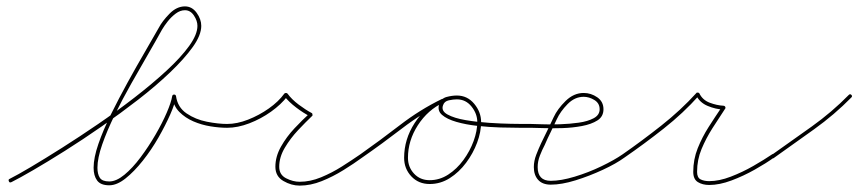

<svg xmlns="http://www.w3.org/2000/svg" viewBox="-20 -565 2687 601"><path d="M16 5Q10 8 8 3Q5 -3 10 -5Q34 -17 77 -42.5Q120 -68 174.5 -102.5Q229 -137 287.5 -177Q346 -217 401.5 -260Q457 -303 501.5 -344Q546 -385 572 -421Q598 -457 598 -484Q598 -500 587 -516.5Q576 -533 559 -533Q544 -533 530 -522.5Q516 -512 505 -498Q494 -484 487 -472Q487 -472 487 -472Q487 -472 487 -472Q470 -441 444.5 -397Q419 -353 391 -303.5Q363 -254 339 -205Q315 -156 300 -113Q285 -70 285 -40Q285 -20 292.5 -8.5Q300 3 322 3Q344 3 369.5 -18Q395 -39 420 -72.5Q445 -106 466.5 -143Q488 -180 502 -212.5Q516 -245 519 -264Q520 -269 525 -269Q530 -269 531 -264Q536 -229 564 -210Q592 -191 627.5 -184Q663 -177 691 -177Q691 -177 691 -177Q691 -177 691 -177Q697 -177 697 -171Q697 -165 691 -165Q667 -165 639 -169.5Q611 -174 585.5 -185Q560 -196 541.5 -214.5Q523 -233 519 -262Q518 -267 525 -267Q532 -267 531 -262Q528 -241 513 -207Q498 -173 476 -134.5Q454 -96 427 -62Q400 -28 373 -6.5Q346 15 322 15Q295 15 284 0Q273 -15 273 -40Q273 -71 288 -114.5Q303 -158 327.5 -207.5Q352 -257 379.5 -307Q407 -357 433 -401.5Q459 -446 477 -478Q477 -478 477 -478Q477 -478 477 -478Q488 -499 510.5 -522Q533 -545 559 -545Q581 -545 595.5 -525Q610 -505 610 -484Q610 -455 583.5 -418Q557 -381 512.5 -338.5Q468 -296 412.5 -253Q357 -210 298 -169Q239 -128 183.5 -93Q128 -58 84 -32.5Q40 -7 16 5Q16 5 16 5Q16 5 16 5Z M685 -171Q685 -177 691 -177Q722 -177 756.5 -190.5Q791 -204 821.5 -225.5Q852 -247 870 -272Q872 -274 875 -274Q878 -274 880 -272Q893 -254 915 -237.5Q937 -221 956 -211Q958 -210 958 -207Q959 -203 957 -202Q937 -183 913 -157.5Q889 -132 871.5 -102.5Q854 -73 854 -43Q854 -18 875.5 -7Q897 4 918 4Q951 4 985 -10Q1019 -24 1050.5 -44Q1082 -64 1108 -82Q1112 -85 1116 -80Q1119 -76 1114 -72Q1088 -53 1055 -32.5Q1022 -12 987 2Q952 16 918 16Q892 16 867 1.5Q842 -13 842 -43Q842 -75 859.5 -106Q877 -137 902 -163.5Q927 -190 949 -210Q951 -212 952 -206Q953 -199 950 -201Q930 -211 907 -228.5Q884 -246 870 -264Q869 -266 875 -266Q881 -266 880 -264Q860 -238 828.5 -215.5Q797 -193 760.5 -179Q724 -165 691 -165Q685 -165 685 -171Z M1106 -74Q1103 -78 1108 -82Q1169 -125 1232 -173.5Q1295 -222 1363 -255Q1363 -255 1363 -255Q1363 -255 1363 -255Q1368 -257 1371 -252Q1373 -247 1368 -244Q1301 -211 1238.5 -163Q1176 -115 1114 -72Q1110 -69 1106 -74ZM1363 -255Q1368 -257 1371 -252Q1373 -247 1368 -244Q1319 -221 1288 -173Q1257 -125 1257 -71Q1257 -42 1276 -21.5Q1295 -1 1325 -1Q1356 -1 1383 -18.5Q1410 -36 1430.5 -64Q1451 -92 1462.5 -123.5Q1474 -155 1474 -183Q1474 -209 1456 -231.5Q1438 -254 1410 -254Q1399 -254 1385 -251Q1371 -248 1367 -236Q1367 -236 1367 -236Q1367 -236 1367 -236Q1360 -218 1381 -206.5Q1402 -195 1437.5 -189Q1473 -183 1511 -180.5Q1549 -178 1578.5 -177.5Q1608 -177 1616 -177Q1622 -177 1628.5 -177Q1635 -177 1642 -177Q1648 -177 1648 -171Q1648 -165 1642 -165Q1633 -165 1607 -165Q1581 -165 1546 -166Q1511 -167 1474.5 -171Q1438 -175 1408.5 -183.5Q1379 -192 1363.5 -205.5Q1348 -219 1355 -240Q1355 -240 1355 -240Q1355 -240 1355 -240Q1361 -257 1378 -261.5Q1395 -266 1410 -266Q1443 -266 1464.5 -240Q1486 -214 1486 -183Q1486 -152 1473.5 -118.5Q1461 -85 1439 -55.5Q1417 -26 1388 -7.5Q1359 11 1325 11Q1290 11 1267.5 -13Q1245 -37 1245 -71Q1245 -129 1278 -180Q1311 -231 1363 -255Q1363 -255 1363 -255Q1363 -255 1363 -255Z M1636 -171Q1636 -177 1642 -177Q1652 -177 1677 -176Q1702 -175 1732.5 -176Q1763 -177 1791.5 -181Q1820 -185 1838.5 -195Q1857 -205 1857 -223Q1857 -242 1840.5 -252Q1824 -262 1807 -262Q1779 -262 1756.5 -239Q1734 -216 1723 -192Q1714 -172 1704 -152Q1694 -132 1685 -111Q1677 -96 1670 -78Q1663 -60 1663 -42Q1663 1 1704 1Q1736 1 1779 -12Q1822 -25 1862.5 -44.5Q1903 -64 1929 -82Q1929 -82 1929 -82Q1929 -82 1929 -82Q1933 -85 1937 -80Q1940 -76 1935 -72Q1909 -53 1867 -33.5Q1825 -14 1781.5 -0.5Q1738 13 1704 13Q1678 13 1664.5 -2Q1651 -17 1651 -42Q1651 -61 1658.5 -80.5Q1666 -100 1674 -117Q1684 -137 1693.5 -157Q1703 -177 1713 -198Q1725 -224 1750.5 -249Q1776 -274 1807 -274Q1830 -274 1849.5 -260.5Q1869 -247 1869 -223Q1869 -200 1850 -188Q1831 -176 1801.5 -170.5Q1772 -165 1740.5 -164Q1709 -163 1682 -164Q1655 -165 1642 -165Q1636 -165 1636 -171Z M1927 -74Q1924 -79 1929 -82Q1988 -123 2049.5 -171.5Q2111 -220 2160 -274Q2161 -276 2165 -275Q2168 -275 2169 -273Q2179 -252 2201.5 -243.5Q2224 -235 2245 -234Q2248 -234 2250 -231Q2252 -227 2250 -225Q2230 -195 2210 -163.5Q2190 -132 2176 -98.5Q2162 -65 2162 -27Q2162 -9 2173 -3.5Q2184 2 2200 2Q2231 2 2267.5 -12Q2304 -26 2338 -45.5Q2372 -65 2397 -82Q2401 -85 2405 -80Q2408 -76 2403 -72Q2378 -54 2342.5 -34Q2307 -14 2269.5 0Q2232 14 2200 14Q2179 14 2164.5 5Q2150 -4 2150 -27Q2150 -66 2164 -101Q2178 -136 2198.5 -168Q2219 -200 2240 -231Q2242 -234 2245 -228Q2248 -222 2245 -222Q2220 -223 2195 -233.5Q2170 -244 2159 -267Q2157 -270 2164 -269Q2170 -268 2168 -266Q2119 -211 2057.5 -162.5Q1996 -114 1935 -72Q1930 -69 1927 -74Z M2403 -71Q2399 -67 2395 -72Q2392 -77 2397 -81Q2458 -124 2521 -169Q2584 -214 2637 -268Q2641 -272 2645 -268Q2649 -264 2645 -260Q2592 -206 2528.5 -160.5Q2465 -115 2403 -71Q2403 -71 2403 -71Q2403 -71 2403 -71Z"/></svg>

Font: FRB American Cursive Thin
Style: Italic
Weight: 100
Italic angle: -25°
Version: Version 2.0;Modular Font Editor K font №1